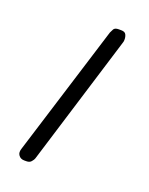

<svg xmlns="http://www.w3.org/2000/svg" viewBox="-97 -488 442 569"><g transform="rotate(20 124.0 -203.5)"><path d="M78 10Q77 14 71 21Q66 27 56 27H49Q37 27 31 18Q25 10 30 -4L158 -416L164 -428Q168 -434 179 -434H187Q199 -434 202.5 -427Q206 -420 206 -412Q206 -405 205 -403Z"/></g></svg>

Font: Chathura
Style: ExtraBold
Weight: 800
Designer: Appaji Ambarisha Darbha
Foundry: Aditya Fonts
Version: Version 1.001 2016